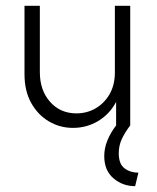

<svg xmlns="http://www.w3.org/2000/svg" viewBox="-20 -426 533 652"><path d="M438.9 206.2Q396.5 206.2 365.3 179.5Q334 152.8 334 104.2Q334 77.1 344.8 50.7Q355.6 24.3 374.3 0V-79.9Q352.1 -38.2 313.2 -14.9Q274.3 8.3 227.8 8.3Q183.3 8.3 145.8 -13.9Q108.3 -36.1 85.8 -76.7Q63.2 -117.4 63.2 -173.6V-406.2H115.3V-181.2Q115.3 -119.4 150 -80.2Q184.7 -41 239.6 -41Q275 -41 304.5 -58Q334 -75 352.1 -106.2Q370.1 -137.5 370.1 -179.9V-406.2H422.2V0Q404.2 23.6 393.8 45.8Q383.3 68.1 383.3 94.4Q383.3 131.2 403.1 145.8Q422.9 160.4 450 160.4Z"/></svg>

Font: Afacad Flux Light
Style: Regular
Weight: 300
Designer: Kristian Moeller
Foundry: Dicotype
Version: Version 1.100